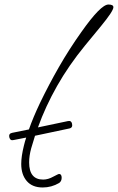

<svg xmlns="http://www.w3.org/2000/svg" viewBox="-20 -803 522 850"><path d="M169 27Q123 27 98.5 -1.5Q74 -30 74 -77Q74 -111 86 -159Q90 -176 96 -194L40 -183Q25 -179 21 -196Q18 -212 34 -215L108 -230Q127 -284 157 -347Q196 -428 241 -506.5Q286 -585 340 -661Q426 -783 460 -783Q482 -783 482 -771Q482 -754 426 -686L356 -601Q284 -513 232.5 -422Q181 -331 148 -239L281 -267Q296 -270 299 -255Q303 -237 286 -234L135 -202Q126 -174 118 -146Q109 -113 109 -84Q109 -8 171 -8Q193 -8 216 -21Q239 -33 241 -33Q253 -33 253 -16Q253 -1 242 7Q208 27 169 27Z"/></svg>

Font: Oooh Baby
Style: Regular
Weight: 400
Designer: Robert E. Leuschke
Foundry: Robert E. Leuschke
Version: Version 1.011; ttfautohint (v1.8.3)